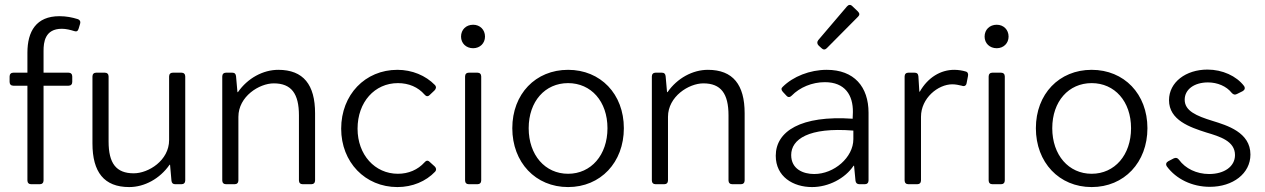

<svg xmlns="http://www.w3.org/2000/svg" viewBox="-20 -758 5203 790"><path d="M234.4 -639.6C252 -639.6 270.5 -634.8 286.1 -629.9C294.9 -627 300.8 -629.9 303.7 -640.6L309.6 -660.2C312.5 -668.9 308.6 -676.8 298.8 -679.7C276.4 -686.5 252.9 -691.4 224.6 -691.4C128.9 -691.4 92.8 -628.9 92.8 -541V-459H35.2C25.4 -459 19.5 -453.1 19.5 -443.4V-420.9C19.5 -411.1 25.4 -405.3 35.2 -405.3H92.8V-15.6C92.8 -5.9 98.6 0 108.4 0H143.6C153.3 0 159.2 -5.9 159.2 -15.6V-405.3H261.7C271.5 -405.3 277.3 -411.1 277.3 -420.9V-443.4C277.3 -453.1 271.5 -459 261.7 -459H159.2V-548.8C159.2 -583 164.1 -639.6 234.4 -639.6Z M675.8 -443.4V-181.6C675.8 -97.7 590.8 -44.9 530.3 -44.9C458 -44.9 426.8 -85.9 426.8 -175.8V-443.4C426.8 -453.1 420.9 -459 411.1 -459H376C366.2 -459 360.4 -453.1 360.4 -443.4V-168C360.4 -49.8 408.2 11.7 511.7 11.7C574.2 11.7 637.7 -22.5 677.7 -80.1H679.7L685.5 -14.6C686.5 -4.9 691.4 0 701.2 0H726.6C736.3 0 742.2 -5.9 742.2 -15.6V-443.4C742.2 -453.1 736.3 -459 726.6 -459H691.4C681.6 -459 675.8 -453.1 675.8 -443.4Z M1125 -470.7C1062.5 -470.7 999 -436.5 959 -378.9H957L951.2 -444.3C950.2 -454.1 945.3 -459 935.5 -459H910.2C900.4 -459 894.5 -453.1 894.5 -443.4V-15.6C894.5 -5.9 900.4 0 910.2 0H945.3C955.1 0 960.9 -5.9 960.9 -15.6V-277.3C960.9 -361.3 1046.9 -415 1106.4 -415C1178.7 -415 1210 -373 1210 -283.2V-15.6C1210 -5.9 1215.8 0 1225.6 0H1260.7C1270.5 0 1276.4 -5.9 1276.4 -15.6V-292C1276.4 -409.2 1228.5 -470.7 1125 -470.7Z M1615.2 11.7C1676.8 11.7 1732.4 -11.7 1770.5 -51.8C1776.4 -58.6 1775.4 -66.4 1768.6 -73.2L1748 -91.8C1740.2 -99.6 1733.4 -97.7 1726.6 -89.8C1699.2 -59.6 1661.1 -43 1617.2 -43C1522.5 -43 1451.2 -121.1 1451.2 -228.5C1451.2 -337.9 1521.5 -416 1617.2 -416C1662.1 -416 1700.2 -399.4 1726.6 -369.1C1733.4 -361.3 1740.2 -359.4 1748 -367.2L1767.6 -385.7C1774.4 -392.6 1776.4 -400.4 1769.5 -408.2C1731.4 -447.3 1675.8 -470.7 1615.2 -470.7C1482.4 -470.7 1383.8 -368.2 1383.8 -228.5C1383.8 -90.8 1482.4 11.7 1615.2 11.7Z M1926.8 -559.6C1955.1 -559.6 1975.6 -580.1 1975.6 -607.4C1975.6 -635.7 1955.1 -656.2 1926.8 -656.2C1897.5 -656.2 1877 -635.7 1877 -607.4C1877 -580.1 1897.5 -559.6 1926.8 -559.6ZM1893.6 -443.4V-15.6C1893.6 -5.9 1899.4 0 1909.2 0H1944.3C1954.1 0 1960 -5.9 1960 -15.6V-443.4C1960 -453.1 1954.1 -459 1944.3 -459H1909.2C1899.4 -459 1893.6 -453.1 1893.6 -443.4Z M2317.4 11.7C2451.2 11.7 2546.9 -89.8 2546.9 -230.5C2546.9 -371.1 2451.2 -470.7 2317.4 -470.7C2183.6 -470.7 2087.9 -371.1 2087.9 -230.5C2087.9 -89.8 2183.6 11.7 2317.4 11.7ZM2317.4 -43C2222.7 -43 2155.3 -120.1 2155.3 -230.5C2155.3 -340.8 2222.7 -416 2317.4 -416C2412.1 -416 2479.5 -340.8 2479.5 -230.5C2479.5 -120.1 2412.1 -43 2317.4 -43Z M2892.6 -470.7C2830.1 -470.7 2766.6 -436.5 2726.6 -378.9H2724.6L2718.8 -444.3C2717.8 -454.1 2712.9 -459 2703.1 -459H2677.7C2668 -459 2662.1 -453.1 2662.1 -443.4V-15.6C2662.1 -5.9 2668 0 2677.7 0H2712.9C2722.7 0 2728.5 -5.9 2728.5 -15.6V-277.3C2728.5 -361.3 2814.5 -415 2874 -415C2946.3 -415 2977.5 -373 2977.5 -283.2V-15.6C2977.5 -5.9 2983.4 0 2993.2 0H3028.3C3038.1 0 3043.9 -5.9 3043.9 -15.6V-292C3043.9 -409.2 2996.1 -470.7 2892.6 -470.7Z M3509.8 -710.9 3487.3 -732.4C3479.5 -740.2 3471.7 -739.3 3464.8 -731.4L3346.7 -592.8C3340.8 -585 3341.8 -577.1 3348.6 -570.3L3360.4 -559.6C3367.2 -552.7 3375 -552.7 3381.8 -559.6L3510.7 -689.5C3517.6 -696.3 3517.6 -703.1 3509.8 -710.9ZM3381.8 -470.7C3312.5 -470.7 3243.2 -443.4 3200.2 -400.4C3193.4 -394.5 3194.3 -387.7 3201.2 -379.9L3215.8 -364.3C3222.7 -356.4 3230.5 -357.4 3237.3 -364.3C3270.5 -398.4 3321.3 -419.9 3374 -419.9C3457 -419.9 3490.2 -366.2 3489.3 -296.9L3488.3 -269.5C3275.4 -284.2 3171.9 -217.8 3171.9 -117.2C3171.9 -31.2 3243.2 11.7 3321.3 11.7C3388.7 11.7 3457 -23.4 3492.2 -76.2H3494.1L3500 -14.6C3501 -4.9 3506.8 0 3516.6 0H3538.1C3547.9 0 3553.7 -5.9 3553.7 -15.6V-293.9C3553.7 -401.4 3494.1 -470.7 3381.8 -470.7ZM3330.1 -42C3284.2 -42 3235.4 -62.5 3235.4 -120.1C3235.4 -184.6 3306.6 -235.4 3491.2 -220.7V-185.5C3491.2 -110.4 3412.1 -42 3330.1 -42Z M3906.2 -470.7C3850.6 -470.7 3797.9 -439.5 3764.6 -380.9H3762.7L3758.8 -444.3C3757.8 -455.1 3752 -459 3742.2 -459H3717.8C3708 -459 3702.1 -453.1 3702.1 -443.4V-15.6C3702.1 -5.9 3708 0 3717.8 0H3753.9C3763.7 0 3769.5 -5.9 3769.5 -15.6V-277.3C3769.5 -354.5 3839.8 -411.1 3898.4 -411.1C3911.1 -411.1 3925.8 -408.2 3937.5 -405.3C3947.3 -401.4 3955.1 -405.3 3957 -415L3962.9 -445.3C3964.8 -454.1 3961.9 -461.9 3953.1 -463.9C3940.4 -467.8 3922.9 -470.7 3906.2 -470.7Z M4081.1 -559.6C4109.4 -559.6 4129.9 -580.1 4129.9 -607.4C4129.9 -635.7 4109.4 -656.2 4081.1 -656.2C4051.8 -656.2 4031.2 -635.7 4031.2 -607.4C4031.2 -580.1 4051.8 -559.6 4081.1 -559.6ZM4047.9 -443.4V-15.6C4047.9 -5.9 4053.7 0 4063.5 0H4098.6C4108.4 0 4114.3 -5.9 4114.3 -15.6V-443.4C4114.3 -453.1 4108.4 -459 4098.6 -459H4063.5C4053.7 -459 4047.9 -453.1 4047.9 -443.4Z M4471.7 11.7C4605.5 11.7 4701.2 -89.8 4701.2 -230.5C4701.2 -371.1 4605.5 -470.7 4471.7 -470.7C4337.9 -470.7 4242.2 -371.1 4242.2 -230.5C4242.2 -89.8 4337.9 11.7 4471.7 11.7ZM4471.7 -43C4377 -43 4309.6 -120.1 4309.6 -230.5C4309.6 -340.8 4377 -416 4471.7 -416C4566.4 -416 4633.8 -340.8 4633.8 -230.5C4633.8 -120.1 4566.4 -43 4471.7 -43Z M4958 10.7C5052.7 10.7 5125 -43.9 5125 -122.1C5125 -213.9 5028.3 -242.2 4968.8 -260.7C4902.3 -281.2 4854.5 -301.8 4854.5 -347.7C4854.5 -390.6 4894.5 -418.9 4950.2 -418.9C4989.3 -418.9 5026.4 -403.3 5047.9 -376C5054.7 -368.2 5061.5 -367.2 5069.3 -371.1L5092.8 -382.8C5101.6 -387.7 5104.5 -395.5 5098.6 -404.3C5067.4 -445.3 5009.8 -471.7 4948.2 -471.7C4859.4 -471.7 4790 -419.9 4790 -345.7C4790 -263.7 4876 -234.4 4943.4 -212.9C4999 -196.3 5061.5 -177.7 5061.5 -120.1C5061.5 -72.3 5016.6 -42 4955.1 -42C4903.3 -42 4857.4 -64.5 4831.1 -100.6C4825.2 -108.4 4818.4 -110.4 4809.6 -106.4L4787.1 -94.7C4778.3 -89.8 4775.4 -82 4781.2 -73.2C4819.3 -21.5 4884.8 10.7 4958 10.7Z"/></svg>

Font: Ed Sans Neue Light
Style: Regular
Weight: 300
Designer: Stephen Hutchings
Version: Version 1.004;PS 001.004;hotconv 1.0.88;makeotf.lib2.5.64775